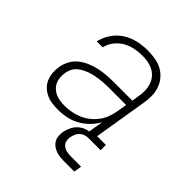

<svg xmlns="http://www.w3.org/2000/svg" viewBox="-188 -666 975 975"><g transform="rotate(45 300.0 -178.5)"><path d="M213 8Q191 8 169 5Q147 2 128 -7Q109 -16 94 -30.5Q79 -45 71 -64.5Q63 -84 61 -106Q59 -128 63 -150Q67 -175 80 -199Q93 -223 114 -239.5Q135 -256 160 -266.5Q185 -277 210.5 -282.5Q236 -288 261.5 -290Q287 -292 312 -292H447L453 -331Q457 -352 456.5 -373Q456 -394 450 -413Q444 -432 431.5 -447.5Q419 -463 401.5 -472.5Q384 -482 363.5 -486Q343 -490 322 -490Q295 -490 267.5 -484.5Q240 -479 215.5 -465Q191 -451 173 -428Q155 -405 149 -377H106Q114 -412 135 -443Q156 -474 187 -493.5Q218 -513 253 -520.5Q288 -528 322 -528Q349 -528 376 -523.5Q403 -519 425.5 -507Q448 -495 465 -475Q482 -455 490.5 -430.5Q499 -406 499.5 -379Q500 -352 495 -324L448 -38H511V0H398L416 -106Q401 -79 378.5 -56.5Q356 -34 328.5 -19Q301 -4 271.5 2Q242 8 213 8ZM221 -30Q245 -30 269.5 -34.5Q294 -39 317.5 -49Q341 -59 361.5 -75.5Q382 -92 397 -113Q412 -134 420 -157.5Q428 -181 432 -205L440 -254H312Q297 -254 281.5 -253Q266 -252 250.5 -250Q235 -248 220 -245Q205 -242 190 -236.5Q175 -231 160.5 -223.5Q146 -216 134 -205Q122 -194 115 -179Q108 -164 106 -149Q103 -132 104.5 -115.5Q106 -99 112.5 -84.5Q119 -70 130.5 -59Q142 -48 156.5 -41.5Q171 -35 187.5 -32.5Q204 -30 221 -30ZM418 171Q403 171 388 169Q373 167 359.5 162Q346 157 335 148.5Q324 140 317 127.5Q310 115 309 100Q308 85 310 70Q314 50 323.5 30.5Q333 11 349.5 -3Q366 -17 386.5 -23Q407 -29 427 -29L422 0Q410 0 397.5 4.5Q385 9 376 18Q367 27 362 39Q357 51 355 63Q352 78 356 92Q360 106 371 114.5Q382 123 396 126Q410 129 425 129H500L493 171Z"/></g></svg>

Font: Iosevka Etoile XLtObl
Style: Regular
Weight: 200
Italic angle: -9°
Designer: Belleve Invis
Foundry: Belleve Invis
Version: Version 15.5.2; ttfautohint (v1.8.4)